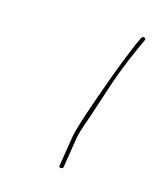

<svg xmlns="http://www.w3.org/2000/svg" viewBox="-61 -747 325 397"><g transform="rotate(15 102.0 -548.0)"><path d="M104.6 -395C107.6 -395 109.3 -396.3 109.7 -399L120 -464C121.3 -472 126 -487.3 134.3 -510L159.4 -586.2C168.5 -613.7 180.6 -644.3 195.9 -678L203.6 -695C204.7 -697.7 204 -699.5 201.4 -700.5C198.9 -701.5 196.8 -700.3 194.9 -697L187.4 -681C182.9 -669.7 177.4 -656.2 170.9 -640.5C164.5 -624.8 153.3 -594.5 137.5 -549.5C121.7 -504.5 112.9 -476 111 -464L100.7 -399C100.3 -396.3 101.6 -395 104.6 -395Z"/></g></svg>

Font: Proton
Style: LitCndIt
Weight: 500
Version: Version 1.017